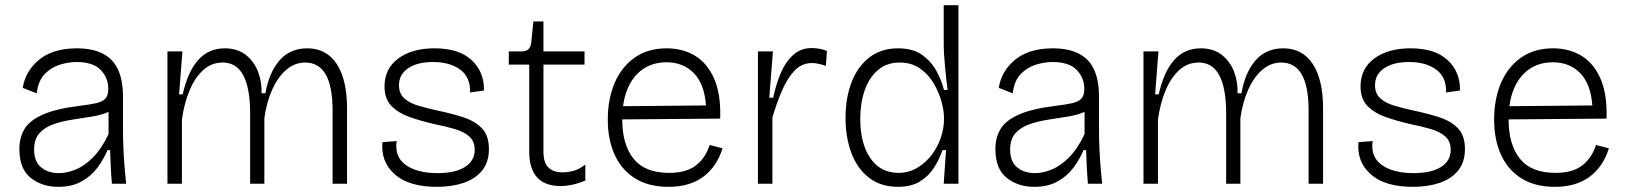

<svg xmlns="http://www.w3.org/2000/svg" viewBox="-20 -711 6295 743"><path d="M205 12Q142 12 98.5 -23Q55 -58 55 -134Q55 -179 75 -212Q95 -245 145.5 -267.5Q196 -290 285 -301Q326 -306 351 -311.5Q376 -317 387.5 -329Q399 -341 399 -367Q399 -410 369.5 -440.5Q340 -471 276 -471Q246 -471 212.5 -461Q179 -451 153.5 -425Q128 -399 122 -350L68 -371Q78 -436 131.5 -480Q185 -524 278 -524Q367 -524 411.5 -479Q456 -434 456 -336V-204Q456 -175 457.5 -138.5Q459 -102 462 -65.5Q465 -29 468 0H413Q410 -36 408.5 -67.5Q407 -99 406 -130H396Q381 -94 356.5 -61.5Q332 -29 295 -8.5Q258 12 205 12ZM209 -41Q239 -41 273 -55Q307 -69 340 -102Q373 -135 400 -192V-278Q373 -266 336 -260Q299 -254 260 -248Q221 -242 187.5 -230.5Q154 -219 133 -196Q112 -173 112 -132Q112 -86 139 -63.5Q166 -41 209 -41Z M628 0V-512H686L673 -346H687Q727 -524 849 -524Q900 -524 932.5 -497.5Q965 -471 979.5 -431Q994 -391 992 -350H1007Q1021 -430 1061.5 -477Q1102 -524 1169 -524Q1243 -524 1283 -463.5Q1323 -403 1323 -291V0H1267V-284Q1267 -469 1161 -469Q1121 -469 1088.5 -441.5Q1056 -414 1034 -365.5Q1012 -317 1003 -254V0H948V-271Q948 -469 842 -469Q798 -469 765.5 -439Q733 -409 712.5 -358.5Q692 -308 684 -248V0Z M1671 12Q1562 12 1507.5 -36.5Q1453 -85 1460 -161L1515 -165Q1506 -104 1550.5 -72.5Q1595 -41 1673 -41Q1742 -41 1779.5 -65Q1817 -89 1817 -131Q1817 -164 1796.5 -182.5Q1776 -201 1740.5 -211.5Q1705 -222 1660 -231Q1612 -242 1568 -257Q1524 -272 1496 -299.5Q1468 -327 1468 -377Q1468 -445 1521 -484.5Q1574 -524 1662 -524Q1756 -524 1805 -478.5Q1854 -433 1853 -361L1799 -353Q1801 -412 1761 -441.5Q1721 -471 1656 -471Q1595 -471 1559.5 -447Q1524 -423 1524 -381Q1524 -349 1544.5 -330.5Q1565 -312 1599 -302Q1633 -292 1674 -283Q1727 -272 1772 -257.5Q1817 -243 1844.5 -215Q1872 -187 1872 -134Q1872 -84 1846 -51.5Q1820 -19 1774.5 -3.5Q1729 12 1671 12Z M2150 9Q2028 9 2028 -125V-461H1949V-512H1995Q2016 -512 2025 -520.5Q2034 -529 2036 -548L2044 -628H2083V-512H2242V-461H2083V-124Q2083 -81 2102.5 -62.5Q2122 -44 2157 -44Q2176 -44 2198 -49.5Q2220 -55 2245 -74V-12Q2218 -1 2194 4Q2170 9 2150 9Z M2567 12Q2489 12 2436.5 -21.5Q2384 -55 2358 -113.5Q2332 -172 2332 -248Q2332 -328 2358.5 -390Q2385 -452 2436 -488Q2487 -524 2560 -524Q2621 -524 2668.5 -496Q2716 -468 2743 -408Q2770 -348 2767 -252L2388 -249V-248Q2388 -151 2432 -96.5Q2476 -42 2569 -42Q2637 -42 2674 -71.5Q2711 -101 2726 -150L2776 -137Q2754 -66 2701.5 -27Q2649 12 2567 12ZM2559 -470Q2491 -470 2446.5 -425.5Q2402 -381 2391 -300L2712 -303Q2706 -386 2665 -428Q2624 -470 2559 -470Z M2913 0V-512H2971L2957 -333H2972Q2983 -385 3001.5 -428.5Q3020 -472 3049.5 -498.5Q3079 -525 3121 -525Q3133 -525 3147.5 -523Q3162 -521 3180 -514L3176 -456Q3162 -461 3148.5 -464Q3135 -467 3122 -467Q3082 -467 3054 -437Q3026 -407 3005.5 -359Q2985 -311 2969 -256V0Z M3455 12Q3388 12 3342.5 -23.5Q3297 -59 3274.5 -119.5Q3252 -180 3252 -255Q3252 -332 3275.5 -393Q3299 -454 3344.5 -489Q3390 -524 3455 -524Q3513 -524 3548.5 -498.5Q3584 -473 3604 -436Q3624 -399 3633 -363H3647Q3642 -402 3637 -453.5Q3632 -505 3632 -544V-691H3689V0H3632L3641 -130H3627Q3615 -94 3594 -61.5Q3573 -29 3539.5 -8.5Q3506 12 3455 12ZM3457 -42Q3496 -42 3528.5 -61Q3561 -80 3584.5 -110.5Q3608 -141 3620.5 -177.5Q3633 -214 3633 -248V-256Q3633 -283 3623 -319Q3613 -355 3592.5 -389.5Q3572 -424 3539.5 -446.5Q3507 -469 3462 -469Q3411 -469 3377 -439.5Q3343 -410 3326 -361Q3309 -312 3309 -251Q3309 -156 3348 -99Q3387 -42 3457 -42Z M3982 12Q3919 12 3875.5 -23Q3832 -58 3832 -134Q3832 -179 3852 -212Q3872 -245 3922.5 -267.5Q3973 -290 4062 -301Q4103 -306 4128 -311.5Q4153 -317 4164.5 -329Q4176 -341 4176 -367Q4176 -410 4146.5 -440.5Q4117 -471 4053 -471Q4023 -471 3989.5 -461Q3956 -451 3930.5 -425Q3905 -399 3899 -350L3845 -371Q3855 -436 3908.5 -480Q3962 -524 4055 -524Q4144 -524 4188.5 -479Q4233 -434 4233 -336V-204Q4233 -175 4234.5 -138.5Q4236 -102 4239 -65.5Q4242 -29 4245 0H4190Q4187 -36 4185.5 -67.5Q4184 -99 4183 -130H4173Q4158 -94 4133.5 -61.5Q4109 -29 4072 -8.5Q4035 12 3982 12ZM3986 -41Q4016 -41 4050 -55Q4084 -69 4117 -102Q4150 -135 4177 -192V-278Q4150 -266 4113 -260Q4076 -254 4037 -248Q3998 -242 3964.5 -230.5Q3931 -219 3910 -196Q3889 -173 3889 -132Q3889 -86 3916 -63.5Q3943 -41 3986 -41Z M4405 0V-512H4463L4450 -346H4464Q4504 -524 4626 -524Q4677 -524 4709.5 -497.5Q4742 -471 4756.5 -431Q4771 -391 4769 -350H4784Q4798 -430 4838.5 -477Q4879 -524 4946 -524Q5020 -524 5060 -463.5Q5100 -403 5100 -291V0H5044V-284Q5044 -469 4938 -469Q4898 -469 4865.5 -441.5Q4833 -414 4811 -365.5Q4789 -317 4780 -254V0H4725V-271Q4725 -469 4619 -469Q4575 -469 4542.5 -439Q4510 -409 4489.5 -358.5Q4469 -308 4461 -248V0Z M5448 12Q5339 12 5284.5 -36.5Q5230 -85 5237 -161L5292 -165Q5283 -104 5327.5 -72.5Q5372 -41 5450 -41Q5519 -41 5556.5 -65Q5594 -89 5594 -131Q5594 -164 5573.5 -182.5Q5553 -201 5517.5 -211.5Q5482 -222 5437 -231Q5389 -242 5345 -257Q5301 -272 5273 -299.5Q5245 -327 5245 -377Q5245 -445 5298 -484.5Q5351 -524 5439 -524Q5533 -524 5582 -478.5Q5631 -433 5630 -361L5576 -353Q5578 -412 5538 -441.5Q5498 -471 5433 -471Q5372 -471 5336.5 -447Q5301 -423 5301 -381Q5301 -349 5321.5 -330.5Q5342 -312 5376 -302Q5410 -292 5451 -283Q5504 -272 5549 -257.5Q5594 -243 5621.5 -215Q5649 -187 5649 -134Q5649 -84 5623 -51.5Q5597 -19 5551.5 -3.5Q5506 12 5448 12Z M5997 12Q5919 12 5866.5 -21.5Q5814 -55 5788 -113.5Q5762 -172 5762 -248Q5762 -328 5788.5 -390Q5815 -452 5866 -488Q5917 -524 5990 -524Q6051 -524 6098.5 -496Q6146 -468 6173 -408Q6200 -348 6197 -252L5818 -249V-248Q5818 -151 5862 -96.5Q5906 -42 5999 -42Q6067 -42 6104 -71.5Q6141 -101 6156 -150L6206 -137Q6184 -66 6131.5 -27Q6079 12 5997 12ZM5989 -470Q5921 -470 5876.5 -425.5Q5832 -381 5821 -300L6142 -303Q6136 -386 6095 -428Q6054 -470 5989 -470Z"/></svg>

Font: Bricolage Grotesque 12pt ExtraLight
Style: Regular
Weight: 200
Designer: Mathieu Triay
Foundry: Atelier Triay
Version: Version 1.001; ttfautohint (v1.8.4.7-5d5b);gftools[0.9.33.de